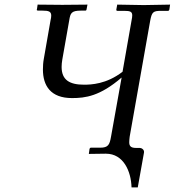

<svg xmlns="http://www.w3.org/2000/svg" viewBox="-20 -666 757 832"><path d="M542 -74 631 -577C638 -614 644 -619 678 -619H708C711 -619 713 -621 714 -625L717 -646L603 -644L488 -646L484 -624C484 -621 485 -619 489 -619H519C545 -619 553 -615 553 -599C553 -594 552 -586 550 -577L511 -355C441 -301 374 -299 344 -299C282 -299 247 -319 247 -376C247 -386 248 -396 250 -408L280 -578C285 -609 289 -620 331 -620H349C353 -620 354 -621 355 -625L359 -646L250 -645L143 -646L140 -625L139 -624C139 -621 142 -620 145 -620H163C192 -620 202 -616 202 -598C202 -593 201 -586 199 -578L170 -412C167 -396 166 -380 166 -365C166 -295 199 -241 292 -241C350 -241 413 -249 507 -330L461 -73C455 -39 449 -26 414 -26H374C371 -26 369 -24 368 -21L365 1L437 0H439C515 0 548 76 550 146H577L604 -5C606 -18 593 -25 586 -25H569C546 -25 540 -34 540 -50C540 -57 541 -65 542 -74Z"/></svg>

Font: Libertinus Serif
Style: Italic
Weight: 400
Italic angle: -12°
Designer: Philipp H. Poll, Khaled Hosny
Foundry: Caleb Maclennan
Version: Version 7.050;RELEASE